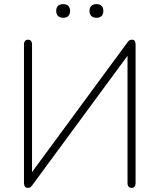

<svg xmlns="http://www.w3.org/2000/svg" viewBox="-20 -903 772 929"><path d="M96 -17V-689Q96 -699 101.5 -705Q107 -711 116 -711Q125 -711 130 -705Q135 -699 135 -689V-42H114L596 -697Q601 -705 606.5 -708Q612 -711 619 -711Q627 -711 631.5 -705Q636 -699 636 -688V-16Q636 -6 631 0Q626 6 617 6Q608 6 602.5 0Q597 -6 597 -16V-663H619L137 -8Q131 0 127 3Q123 6 114 6Q106 6 101 0Q96 -6 96 -17ZM413 -850Q413 -866 422 -874.5Q431 -883 447 -883Q463 -883 471.5 -874.5Q480 -866 480 -850Q480 -834 471.5 -825.5Q463 -817 447 -817Q431 -817 422 -825.5Q413 -834 413 -850ZM252 -850Q252 -866 261 -874.5Q270 -883 286 -883Q302 -883 310.5 -874.5Q319 -866 319 -850Q319 -834 310.5 -825.5Q302 -817 286 -817Q270 -817 261 -825.5Q252 -834 252 -850Z"/></svg>

Font: SN Pro Thin
Style: Regular
Weight: 200
Designer: Tobias Whetton
Foundry: Supernotes
Version: Version 1.003;Glyphs 3.3 (3324)